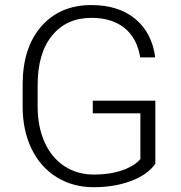

<svg xmlns="http://www.w3.org/2000/svg" viewBox="-20 -741 724 770"><path d="M603 -84.5Q571.8 -40 505.1 -15.1Q438.5 9.8 356 9.8Q272.5 9.8 207.5 -30.3Q142.6 -70.3 106.9 -143.6Q71.3 -216.8 70.8 -311.5V-401.4Q70.8 -549.3 145.5 -635Q220.2 -720.7 346.2 -720.7Q456.1 -720.7 522.9 -664.8Q589.8 -608.9 602.5 -510.7H542.5Q529.3 -588.9 478.8 -629.2Q428.2 -669.4 346.7 -669.4Q247.1 -669.4 189 -598.6Q130.9 -527.8 130.9 -398.9V-314.9Q130.9 -233.9 158.4 -171.6Q186 -109.4 237.5 -75.2Q289.1 -41 356 -41Q433.6 -41 489.3 -65.4Q525.4 -81.5 543 -103V-286.6H352.1V-337.4H603Z"/></svg>

Font: RobotoInd Light
Style: Regular
Weight: 300
Designer: Google
Version: Version 2.001151; 2014